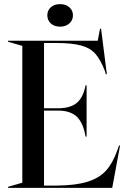

<svg xmlns="http://www.w3.org/2000/svg" viewBox="-20 -909 609 929"><path d="M19 -5 88 -25V-687L19 -707V-712H453L464 -770H469L497 -550H492L487 -567Q467 -619 442.5 -647.5Q418 -676 373.5 -688.5Q329 -701 252 -701H193V-385H263Q323 -386 353 -412.5Q383 -439 394 -496H399V-248H394Q383 -313 353 -343Q323 -373 263 -374H193V-11H255Q348 -12 404.5 -30Q461 -48 493 -83.5Q525 -119 547 -180L556 -205H561L523 0H19ZM209 -835Q209 -859 226 -874Q243 -889 271 -889Q299 -889 316 -873.5Q333 -858 333 -835Q333 -811 315.5 -795.5Q298 -780 271 -780Q243 -780 226 -795.5Q209 -811 209 -835Z"/></svg>

Font: Nyght Serif
Style: Regular
Weight: 400
Designer: Maksym Kobuzan
Version: Version 0.410;July 4, 2025;FontCreator 15.0.0.2958 64-bit